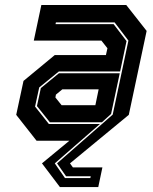

<svg xmlns="http://www.w3.org/2000/svg" viewBox="-20 -560 610 764"><path d="M218.5 184.5 147 90 256 0H125.5L44.5 -103L73.5 -238L198 -341H401.5L407.5 -368L383.5 -398.5H114.5L144.5 -540H482.5L563.5 -437L492.5 -103L258.5 90L270 106H387.5L371 184.5ZM238.5 148.5H339.5L341 141.5H243L207 90L428.5 -104L491 -398.5L436 -471H202.5L201 -464H432L483.5 -396.5L458 -275.5H214L136 -212L119.5 -136L174.5 -66.5H377.5L198 90ZM225 -141.5H359.5L372.5 -204.5H228L202.5 -183.5L200.5 -172ZM178.5 -73.5 127 -138 142.5 -209.5 214.5 -268.5H456.5L422 -106.5L385.5 -73.5Z"/></svg>

Font: Tourney Thin ExtraBold
Style: Italic
Weight: 800
Italic angle: -12°
Version: Version 1.015